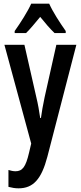

<svg xmlns="http://www.w3.org/2000/svg" viewBox="-20 -786 439 1046"><path d="M248 -766H150C132 -725 92 -662 60 -617V-606H122C143 -626 170 -659 199 -694C227 -659 253 -629 277 -606H338V-617C305 -664 268 -721 248 -766ZM4 -542 150 -4 138 47C120 124 102 147 64 147C52 147 39 144 26 140V232C45 237 62 240 81 240C161 240 206 190 238 68L396 -542H287L223 -256C214 -212 207 -175 203 -143H199C194 -179 187 -219 178 -256L113 -542Z"/></svg>

Font: Noto Sans Display Condensed Medium
Style: Regular
Weight: 500
Width: 3
Designer: Monotype Design Team
Foundry: Monotype Imaging Inc.
Version: Version 1.900